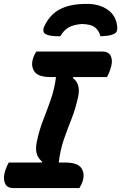

<svg xmlns="http://www.w3.org/2000/svg" viewBox="-25 -964 621 984"><path d="M382 0H44Q13 0 2 -21.5Q-9 -43 -2 -76Q7 -109 20 -131H189L191 -136Q172 -150 164 -174Q156 -198 163 -234Q175 -294 195.5 -346.5Q216 -399 235 -453Q254 -507 262 -569H236Q172 -569 152.5 -596Q133 -623 143 -660Q147 -674 151.5 -683Q156 -692 161 -700H499Q531 -700 542 -678.5Q553 -657 545 -624Q536 -591 523 -569H351L348 -564Q368 -551 375.5 -526Q383 -501 375 -466Q362 -406 341.5 -354.5Q321 -303 302.5 -250Q284 -197 276 -131H308Q371 -131 390.5 -104.5Q410 -78 400 -40Q396 -27 391.5 -17.5Q387 -8 382 0ZM284 -778Q261 -778 242 -780Q223 -782 209 -789Q199 -795 197.5 -805Q196 -815 200 -825Q229 -889 282 -916.5Q335 -944 415 -944H423Q485 -944 528 -913.5Q571 -883 576 -825Q577 -813 573.5 -804Q570 -795 559 -790Q544 -783 527.5 -781Q511 -779 490 -778Q482 -808 461.5 -824Q441 -840 394 -841Q354 -838 328 -824Q302 -810 284 -778Z"/></svg>

Font: Recursive Sn Csl St
Style: Bold Italic
Weight: 700
Italic angle: -15°
Version: Version 1.079;hotconv 1.0.112;makeotfexe 2.5.65598; ttfautoh